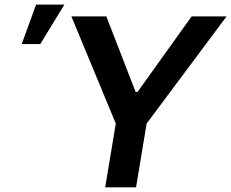

<svg xmlns="http://www.w3.org/2000/svg" viewBox="-20 -797 984 817"><path d="M283.7 -727.3 472.7 -271.3 427.6 0H558.9L604 -271.3L944.2 -727.3H795.5L565 -405.5H557.2L432.5 -727.3ZM72.4 -609.4H151.3L253.9 -777.3H133.5Z"/></svg>

Font: Margiela Sans Semi Bold
Style: Italic
Weight: 600
Italic angle: -9.39999°
Designer: Stefan Endress, Andreas Faust
Version: Version 1.100;FEAKit 1.0